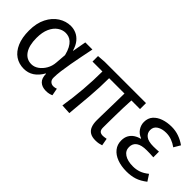

<svg xmlns="http://www.w3.org/2000/svg" viewBox="31 -1131 1718 1718"><g transform="rotate(45 890.0 -272.0)"><path d="M260.5 13.4Q198.8 13.4 151.9 -18.1Q104.9 -49.7 78.3 -111.5Q51.6 -173.3 51.6 -262.3Q51.6 -355.7 85 -421.4Q118.3 -487.2 172.8 -522Q227.2 -556.8 289.6 -556.8Q324 -556.8 356.6 -542.7Q389.1 -528.7 415.6 -497.4Q442 -466 457 -414.2H460.1L483.2 -543.4H573.2Q562.2 -489.9 550.5 -431.1Q538.7 -372.4 528.4 -314.9Q518.1 -257.4 511.5 -206.8Q505 -156.3 505 -119.2Q505 -91.6 520.5 -77.3Q536 -62.9 558.7 -62.9Q568 -62.9 578.1 -65Q588.2 -67.1 596.3 -70.5L609.4 -1.1Q598.3 4.4 581 8.9Q563.8 13.4 539.7 13.4Q491.6 13.4 462.4 -13.5Q433.2 -40.4 433.3 -96.9H429.5Q366.8 13.4 260.5 13.4ZM279.1 -63.7Q315.3 -63.7 347.5 -86.5Q379.8 -109.3 402 -147.7Q424.1 -186.1 427.3 -232.1L435.5 -334.6Q424.5 -379.2 409 -407.7Q393.5 -436.2 375.3 -452.1Q357.1 -468.1 337.7 -474.1Q318.3 -480.1 299.5 -480.1Q260.2 -480.1 224.9 -455.7Q189.6 -431.4 167.7 -383.3Q145.8 -335.1 145.8 -263Q145.8 -168 181.2 -115.8Q216.7 -63.7 279.1 -63.7Z M1166.6 13.4Q1124.2 13.4 1098.2 -2.4Q1072.2 -18.1 1060.3 -48.5Q1048.3 -78.8 1048.3 -122.3Q1048.3 -143.5 1049.1 -182.9Q1050 -222.3 1051 -271.7Q1052 -321 1053 -372.2Q1054 -423.4 1054.6 -467.8H860.4Q860.4 -353.2 850.4 -231.1Q840.4 -108.9 829.4 5.1L737 0Q755.9 -115.2 765.7 -236.7Q775.5 -358.1 775.5 -467.8H650.1V-537.6L727.6 -543.4H1251.3V-467.8H1142.2Q1139.2 -421.4 1137.7 -368.6Q1136.2 -315.8 1135.4 -265.5Q1134.6 -215.2 1134.3 -175.7Q1134 -136.3 1134 -116.3Q1134 -87.6 1146.7 -75.2Q1159.4 -62.9 1185 -62.9Q1197.2 -62.9 1228.4 -68.5L1240.9 0.9Q1227.3 6 1208.8 9.7Q1190.2 13.4 1166.6 13.4Z M1559.9 13.4Q1493 13.4 1441 -6.1Q1389 -25.6 1359.8 -62.4Q1330.6 -99.1 1330.6 -149.6Q1330.6 -188.8 1345.7 -215.9Q1360.9 -243 1386.6 -260Q1412.3 -277 1443.2 -284.4V-289.4Q1401.5 -305.2 1379.4 -338.7Q1357.2 -372.2 1357.2 -410.5Q1357.2 -460.1 1385.8 -492.5Q1414.4 -524.8 1461.5 -540.8Q1508.5 -556.8 1564.4 -556.8Q1613.6 -556.8 1657.9 -540.9Q1702.3 -524.9 1739.8 -497.6L1703.5 -436Q1671.8 -458.9 1638.2 -471.2Q1604.6 -483.6 1567.1 -483.6Q1516.9 -483.6 1482.3 -462.4Q1447.7 -441.2 1447.7 -399.5Q1447.7 -362.5 1477.4 -339Q1507 -315.5 1572.3 -315.5Q1588.5 -315.5 1604.7 -316.3Q1620.9 -317.2 1640.5 -318.2V-246.5Q1616.7 -248.5 1596.4 -249.1Q1576.1 -249.7 1555.5 -249.7Q1488.9 -249.7 1455.3 -226.5Q1421.6 -203.3 1421.6 -157.8Q1421.6 -112.1 1461 -86Q1500.4 -59.8 1569.4 -59.8Q1608.7 -59.8 1644.5 -72.1Q1680.3 -84.5 1718 -115.2L1757.5 -54.4Q1708.6 -16.3 1662.6 -1.4Q1616.6 13.4 1559.9 13.4Z"/></g></svg>

Font: Noto Sans KR Thin
Style: Regular
Weight: 100
Designer: Ryoko NISHIZUKA 西塚涼子 (kana, bopomofo & ideographs); Paul D. Hunt (Latin, Greek & Cyrillic); Sandoll Communications 산돌커뮤니
Foundry: Adobe
Version: Version 2.004-H2;hotconv 1.0.118;makeotfexe 2.5.65603